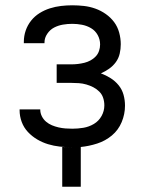

<svg xmlns="http://www.w3.org/2000/svg" viewBox="-20 -548 540 725"><path d="M215 157V7Q224 7 232 7.5Q240 8 249 8H251Q228 8 205.5 5.5Q183 3 161.5 -3.5Q140 -10 120.5 -21.5Q101 -33 85.5 -49.5Q70 -66 62 -87.5Q54 -109 54 -132V-135H132V-134Q132 -121 138 -109Q144 -97 154 -88.5Q164 -80 176 -75Q188 -70 201 -67Q214 -64 227 -63Q240 -62 253 -62Q274 -62 295 -65.5Q316 -69 334.5 -80Q353 -91 363.5 -110Q374 -129 374 -150Q374 -165 369.5 -178.5Q365 -192 355 -202Q345 -212 332.5 -218.5Q320 -225 306 -229Q292 -233 278 -234Q264 -235 250 -235H194V-305H250Q262 -305 274.5 -306.5Q287 -308 299 -311Q311 -314 322 -320Q333 -326 341.5 -335Q350 -344 354 -356Q358 -368 358 -380Q358 -399 349 -415.5Q340 -432 324 -441.5Q308 -451 289.5 -454.5Q271 -458 253 -458Q235 -458 217.5 -455Q200 -452 184.5 -444Q169 -436 158.5 -420.5Q148 -405 148 -388V-385H70V-390Q70 -412 77 -432.5Q84 -453 97.5 -470Q111 -487 129.5 -498.5Q148 -510 168.5 -516.5Q189 -523 210.5 -525.5Q232 -528 253 -528Q275 -528 297 -525.5Q319 -523 340 -515.5Q361 -508 379.5 -495Q398 -482 411 -464.5Q424 -447 430 -425Q436 -403 436 -381Q436 -363 432 -345.5Q428 -328 417.5 -313.5Q407 -299 392 -288.5Q377 -278 361 -271Q380 -264 397.5 -253Q415 -242 428 -226Q441 -210 446.5 -190Q452 -170 452 -149Q452 -117 439.5 -87Q427 -57 402.5 -36.5Q378 -16 347 -6Q316 4 285 7V157Z"/></svg>

Font: Huly
Style: Regular
Weight: 400
Designer: Belleve Invis
Foundry: Belleve Invis
Version: Version 33.2.5; ttfautohint (v1.8.4)